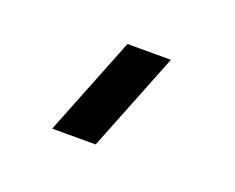

<svg xmlns="http://www.w3.org/2000/svg" viewBox="-45 -10 369 301"><g transform="rotate(20 139.0 140.5)"><path d="M198.5 58.5 133 223.5H60.5L126 58.5Z"/></g></svg>

Font: CCSD_manrope Medium
Style: Regular
Weight: 500
Designer: Mikhail Sharanda
Foundry: Mikhail Sharanda
Version: Version 4.503